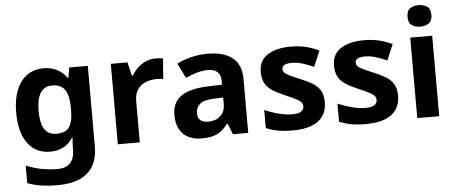

<svg xmlns="http://www.w3.org/2000/svg" viewBox="-60 -909 3089 1298"><g transform="rotate(-5 1485.0 -260.0)"><path d="M255 -556Q305 -556 345 -536Q385 -516 413 -476H417L429 -546H555V1Q555 79 524.5 132Q494 185 433 212.5Q372 240 282 240Q224 240 174.5 233Q125 226 78 208V89Q128 110 181.5 120.5Q235 131 291 131Q349 131 377.5 100Q406 69 406 7V-4Q406 -21 407.5 -39Q409 -57 410 -71H406Q378 -28 339 -9Q300 10 251 10Q154 10 99.5 -64.5Q45 -139 45 -272Q45 -406 101 -481Q157 -556 255 -556ZM302 -435Q267 -435 243.5 -416.5Q220 -398 208.5 -361.5Q197 -325 197 -270Q197 -188 223 -147.5Q249 -107 304 -107Q333 -107 354 -114.5Q375 -122 388.5 -139.5Q402 -157 409 -185Q416 -213 416 -253V-271Q416 -330 404 -366Q392 -402 367 -418.5Q342 -435 302 -435Z M1016 -556Q1027 -556 1042 -555Q1057 -554 1066 -552L1055 -412Q1048 -414 1034.5 -415.5Q1021 -417 1011 -417Q982 -417 955 -409.5Q928 -402 906.5 -386Q885 -370 872.5 -343.5Q860 -317 860 -278V0H711V-546H824L846 -454H853Q869 -482 893 -505Q917 -528 948.5 -542Q980 -556 1016 -556Z M1369 -557Q1479 -557 1537.5 -509.5Q1596 -462 1596 -364V0H1492L1463 -74H1459Q1436 -45 1411.5 -26Q1387 -7 1355.5 1.5Q1324 10 1278 10Q1230 10 1191.5 -8.5Q1153 -27 1131 -65.5Q1109 -104 1109 -163Q1109 -250 1170 -291.5Q1231 -333 1353 -337L1448 -340V-364Q1448 -407 1425.5 -427Q1403 -447 1363 -447Q1323 -447 1285 -435.5Q1247 -424 1209 -407L1160 -508Q1204 -531 1257.5 -544Q1311 -557 1369 -557ZM1390 -251Q1318 -249 1290 -225Q1262 -201 1262 -162Q1262 -128 1282 -113.5Q1302 -99 1334 -99Q1382 -99 1415 -127.5Q1448 -156 1448 -208V-253Z M2130 -162Q2130 -107 2104 -68.5Q2078 -30 2026 -10Q1974 10 1897 10Q1840 10 1799 2.5Q1758 -5 1717 -22V-145Q1761 -125 1812 -112Q1863 -99 1902 -99Q1946 -99 1964.5 -112Q1983 -125 1983 -146Q1983 -160 1975.5 -171Q1968 -182 1943 -196Q1918 -210 1865 -232Q1814 -254 1781 -275.5Q1748 -297 1732 -327.5Q1716 -358 1716 -404Q1716 -480 1775 -518Q1834 -556 1932 -556Q1983 -556 2029 -546Q2075 -536 2124 -513L2079 -406Q2039 -423 2003 -434.5Q1967 -446 1930 -446Q1897 -446 1880.5 -437Q1864 -428 1864 -410Q1864 -397 1872.5 -386.5Q1881 -376 1905.5 -364Q1930 -352 1978 -332Q2025 -313 2059 -292.5Q2093 -272 2111.5 -241.5Q2130 -211 2130 -162Z M2627 -162Q2627 -107 2601 -68.5Q2575 -30 2523 -10Q2471 10 2394 10Q2337 10 2296 2.5Q2255 -5 2214 -22V-145Q2258 -125 2309 -112Q2360 -99 2399 -99Q2443 -99 2461.5 -112Q2480 -125 2480 -146Q2480 -160 2472.5 -171Q2465 -182 2440 -196Q2415 -210 2362 -232Q2311 -254 2278 -275.5Q2245 -297 2229 -327.5Q2213 -358 2213 -404Q2213 -480 2272 -518Q2331 -556 2429 -556Q2480 -556 2526 -546Q2572 -536 2621 -513L2576 -406Q2536 -423 2500 -434.5Q2464 -446 2427 -446Q2394 -446 2377.5 -437Q2361 -428 2361 -410Q2361 -397 2369.5 -386.5Q2378 -376 2402.5 -364Q2427 -352 2475 -332Q2522 -313 2556 -292.5Q2590 -272 2608.5 -241.5Q2627 -211 2627 -162Z M2892 -546V0H2743V-546ZM2818 -760Q2851 -760 2875 -744.5Q2899 -729 2899 -687Q2899 -646 2875 -630Q2851 -614 2818 -614Q2784 -614 2760.5 -630Q2737 -646 2737 -687Q2737 -729 2760.5 -744.5Q2784 -760 2818 -760Z"/></g></svg>

Font: Noto Sans Hebrew
Style: Bold
Weight: 700
Designer: Monotype Design Team
Foundry: Monotype Imaging Inc.
Version: Version 2.003